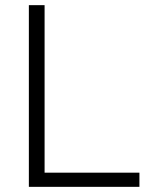

<svg xmlns="http://www.w3.org/2000/svg" viewBox="-20 -725 575 745"><path d="M92 0V-705H153V-55H521V0Z"/></svg>

Font: Nunito Sans 12pt ExtraLight 12pt Light
Style: Regular
Weight: 300
Version: Version 3.101;gftools[0.9.27]